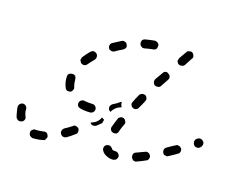

<svg xmlns="http://www.w3.org/2000/svg" viewBox="-64 -350 536 435"><g transform="rotate(15 204.0 -132.5)"><path d="M65 8Q67 8 69 7Q70 6 71 4Q72 2 73 0Q73 -1 73 -3Q72 -7 69 -10Q65 -12 61 -11Q54 -10 49 -10Q46 -10 43 -10Q41 -11 39 -10Q37 -9 36 -8Q34 -7 33 -5Q32 -3 32 -1Q32 3 34 6Q37 9 41 10Q45 10 48 10Q56 10 65 8ZM230 10Q232 10 233 9Q235 9 237 7Q238 6 239 4Q240 2 240 0Q240 -4 237 -7Q234 -10 230 -10Q226 -10 223 -11Q222 -12 221 -14Q220 -15 218 -17Q217 -18 215 -19Q213 -19 211 -19Q209 -19 207 -18Q203 -16 202 -12Q201 -8 203 -4Q207 3 214 6Q221 10 230 10ZM308 -13Q310 -17 308 -21Q307 -23 306 -24Q305 -25 303 -26Q301 -27 299 -27Q297 -27 295 -26Q285 -22 276 -19Q272 -18 270 -14Q269 -10 270 -6Q271 -4 272 -3Q273 -1 275 0Q277 0 279 1Q281 1 283 0Q292 -3 303 -8Q307 -9 308 -13ZM136 -27Q137 -28 137 -30Q138 -32 137 -34Q137 -36 136 -38Q133 -41 129 -42Q125 -43 122 -40Q113 -34 105 -30Q101 -27 100 -23Q99 -19 101 -16Q103 -12 107 -11Q111 -10 115 -12Q124 -17 133 -24Q135 -25 136 -27ZM-6 -26Q-4 -22 0 -20Q3 -19 7 -20Q11 -21 13 -25Q15 -29 13 -33Q11 -38 10 -44Q10 -47 10 -50Q10 -54 7 -57Q4 -60 0 -60Q-2 -60 -4 -59Q-6 -58 -7 -57Q-8 -56 -9 -54Q-10 -52 -10 -50Q-10 -46 -9 -41Q-8 -33 -6 -26ZM373 -47Q374 -51 372 -55Q370 -56 369 -58Q367 -59 365 -59Q363 -60 362 -60Q360 -59 358 -58Q348 -53 340 -48Q336 -46 335 -42Q334 -38 336 -34Q337 -33 338 -31Q340 -30 342 -30Q344 -29 346 -29Q348 -30 350 -31Q358 -35 368 -41Q372 -43 373 -47ZM207 -58Q207 -56 208 -54Q209 -52 210 -51Q212 -50 214 -49Q217 -48 221 -49Q225 -51 226 -55Q229 -64 234 -74Q235 -76 235 -78Q235 -80 234 -81Q233 -83 232 -85Q231 -86 229 -87Q227 -88 225 -88Q223 -88 221 -87Q219 -86 218 -85Q216 -84 216 -82Q211 -71 208 -62Q207 -60 207 -58ZM167 -53Q163 -53 160 -56Q160 -57 160 -57Q159 -58 159 -58Q161 -59 164 -60Q170 -62 175 -67Q179 -71 181 -76Q184 -74 187 -72Q187 -71 186 -69Q185 -67 185 -64Q180 -60 174 -55Q171 -53 167 -53ZM416 -71Q417 -73 418 -75Q418 -76 418 -78Q418 -80 417 -82Q414 -86 410 -87Q406 -88 403 -86L401 -85Q400 -84 398 -82Q397 -80 397 -79Q396 -77 397 -75Q397 -73 398 -71Q400 -67 404 -66Q408 -65 412 -67L413 -68Q415 -69 416 -71ZM151 -80H152Q156 -80 159 -83Q162 -86 162 -90Q162 -94 159 -97Q156 -100 152 -100H151Q142 -100 133 -102Q129 -103 126 -101Q122 -99 121 -95Q120 -91 122 -87Q124 -84 128 -83Q139 -80 151 -80ZM191 -105Q193 -109 196 -111Q205 -115 213 -121Q213 -121 214 -121Q214 -121 215 -122Q215 -118 216 -114Q217 -112 218 -110Q215 -109 213 -108Q207 -106 202 -101Q198 -97 196 -93Q195 -94 194 -95Q192 -96 192 -97Q190 -101 191 -105ZM238 -121Q239 -117 243 -115Q246 -113 250 -114Q254 -115 256 -119Q261 -127 266 -137Q268 -140 267 -144Q266 -148 263 -150Q259 -152 255 -151Q251 -150 249 -147Q243 -137 239 -128Q237 -125 238 -121ZM89 -114Q93 -113 97 -114Q99 -115 100 -116Q101 -118 102 -120Q103 -121 103 -123Q103 -125 102 -127Q100 -135 100 -144Q100 -148 98 -151Q95 -154 91 -154Q87 -154 83 -152Q80 -149 80 -145Q79 -132 84 -120Q85 -116 89 -114ZM274 -183Q275 -179 278 -177Q282 -175 286 -176Q290 -176 292 -180L304 -198Q306 -201 305 -205Q304 -209 300 -211Q297 -214 293 -213Q289 -212 287 -208L275 -191Q273 -187 274 -183ZM101 -193Q100 -191 100 -189Q101 -187 102 -185Q103 -183 104 -182Q107 -180 111 -180Q116 -181 118 -184Q124 -191 131 -198Q134 -201 134 -206Q134 -210 131 -213Q130 -214 128 -215Q126 -216 124 -216Q122 -216 120 -215Q119 -214 117 -213Q109 -205 102 -196Q101 -195 101 -193ZM155 -239Q154 -235 156 -231Q158 -228 162 -227Q166 -226 170 -228Q178 -233 187 -237Q191 -239 193 -243Q194 -247 192 -250Q191 -254 187 -255Q183 -257 179 -255Q169 -250 160 -245Q156 -243 155 -239ZM314 -247Q313 -246 313 -244Q314 -242 315 -240Q316 -238 318 -237Q321 -235 325 -236Q329 -236 332 -240Q338 -249 343 -257Q346 -260 345 -264Q344 -268 341 -271Q338 -273 334 -272Q329 -272 327 -268Q322 -261 315 -251Q314 -249 314 -247ZM223 -268Q221 -264 222 -260Q222 -258 223 -257Q224 -255 226 -254Q228 -253 229 -252Q231 -252 233 -252Q243 -254 253 -255Q257 -255 260 -258Q262 -261 262 -266Q262 -270 259 -272Q256 -275 251 -275Q241 -274 229 -272Q225 -271 223 -268Z"/></g></svg>

Font: FRB American Cursive Dashed Light
Style: Italic
Weight: 300
Italic angle: -25°
Version: Version 2.0;Modular Font Editor K font №1